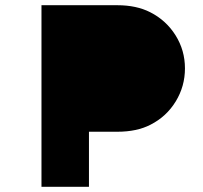

<svg xmlns="http://www.w3.org/2000/svg" viewBox="-20 -716 780 736"><path d="M139 0V-696H430Q503 -696 556 -669Q617 -638 653 -580.5Q689 -523 689 -454Q689 -385 653.5 -327Q618 -269 557 -238Q505 -211 430 -211H321V0Z"/></svg>

Font: Major Mono Display
Style: Regular
Weight: 400
Designer: Emre Parlak
Foundry: Emre Parlak
Version: Version 2.000; ttfautohint (v1.8) -l 8 -r 50 -G 200 -x 14 -D